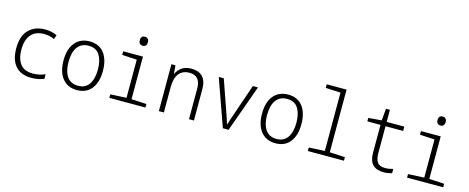

<svg xmlns="http://www.w3.org/2000/svg" viewBox="-38 -1427 5143 2104"><g transform="rotate(15 2533.5 -375.0)"><path d="M328 10Q209 10 147.5 -60.5Q86 -131 86 -261Q86 -402 155.5 -472Q225 -542 340 -542Q416 -542 476 -513L459 -465Q431 -479 401.5 -485Q372 -491 342 -491Q245 -491 194.5 -431.5Q144 -372 144 -262Q144 -158 189.5 -99Q235 -40 332 -40Q370 -40 406 -48Q442 -56 471 -69V-17Q444 -5 406 2.5Q368 10 328 10Z M845 10Q740 10 680.5 -63.5Q621 -137 621 -267Q621 -399 681.5 -470.5Q742 -542 846 -542Q954 -542 1011 -467.5Q1068 -393 1068 -266Q1068 -137 1010 -63.5Q952 10 845 10ZM845 -39Q929 -39 970 -100.5Q1011 -162 1011 -267Q1011 -368 972 -430.5Q933 -493 846 -493Q764 -493 721 -433.5Q678 -374 678 -266Q678 -161 719.5 -100Q761 -39 845 -39Z M1417 -646Q1395 -646 1383 -659.5Q1371 -673 1371 -697Q1371 -748 1417 -748Q1439 -748 1451 -734.5Q1463 -721 1463 -697Q1463 -674 1451.5 -660Q1440 -646 1417 -646ZM1212 0V-40L1394 -49V-482L1227 -491V-532H1451V-49L1622 -40V0Z M1774 0V-532H1820L1828 -438H1831Q1850 -483 1892 -512.5Q1934 -542 2002 -542Q2081 -542 2126.5 -496.5Q2172 -451 2172 -356V0H2116V-346Q2116 -422 2084 -457.5Q2052 -493 1990 -493Q1914 -493 1872.5 -441.5Q1831 -390 1831 -290V0Z M2500 0 2311 -532H2368L2491 -180Q2502 -149 2512.5 -117.5Q2523 -86 2532 -54H2535Q2545 -86 2555.5 -117.5Q2566 -149 2577 -180L2698 -532H2756L2565 0Z M3097 10Q2992 10 2932.5 -63.5Q2873 -137 2873 -267Q2873 -399 2933.5 -470.5Q2994 -542 3098 -542Q3206 -542 3263 -467.5Q3320 -393 3320 -266Q3320 -137 3262 -63.5Q3204 10 3097 10ZM3097 -39Q3181 -39 3222 -100.5Q3263 -162 3263 -267Q3263 -368 3224 -430.5Q3185 -493 3098 -493Q3016 -493 2973 -433.5Q2930 -374 2930 -266Q2930 -161 2971.5 -100Q3013 -39 3097 -39Z M3464 0V-40L3644 -49V-711L3475 -719V-760H3700V-49L3874 -40V0Z M4325 10Q4243 10 4201 -33Q4159 -76 4159 -168V-483H4010V-522L4159 -534L4172 -669H4216V-532H4416V-483H4216V-177Q4216 -109 4241 -74Q4266 -39 4330 -39Q4354 -39 4377 -43Q4400 -47 4419 -53V-4Q4399 2 4376 6Q4353 10 4325 10Z M4795 -646Q4773 -646 4761 -659.5Q4749 -673 4749 -697Q4749 -748 4795 -748Q4817 -748 4829 -734.5Q4841 -721 4841 -697Q4841 -674 4829.5 -660Q4818 -646 4795 -646ZM4590 0V-40L4772 -49V-482L4605 -491V-532H4829V-49L5000 -40V0Z"/></g></svg>

Font: Noto Sans Mono SemiCondensed Light
Style: Regular
Weight: 300
Width: 4
Designer: Monotype Design Team
Foundry: Monotype Imaging Inc.
Version: Version 2.014; ttfautohint (v1.8.4.7-5d5b)